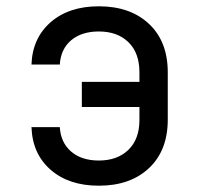

<svg xmlns="http://www.w3.org/2000/svg" viewBox="-20 -580 640 610"><path d="M294 10Q199 10 141 -40.5Q83 -91 80 -176H170Q173 -127 206 -98.5Q239 -70 294 -70Q353 -70 388 -104Q423 -138 423 -199V-240H240V-320H423V-350Q423 -412 388 -446Q353 -480 294 -480Q239 -480 206 -452Q173 -424 170 -375H80Q83 -459 141 -509.5Q199 -560 294 -560Q394 -560 453.5 -504Q513 -448 513 -350V-200Q513 -102 453.5 -46Q394 10 294 10Z"/></svg>

Font: JetBrains Mono NL
Style: Regular
Weight: 400
Monospace: yes
Designer: Philipp Nurullin, Konstantin Bulenkov
Foundry: JetBrains
Version: Version 2.305; ttfautohint (v1.8.4.7-5d5b)